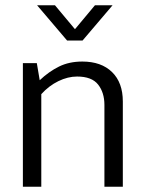

<svg xmlns="http://www.w3.org/2000/svg" viewBox="-20 -710 555 730"><path d="M137 0H67V-470H120L131 -405Q166 -438 204.5 -457Q243 -476 293 -476Q365 -476 406 -436Q447 -396 447 -324V0H377V-311Q377 -358 353 -388.5Q329 -419 273 -419Q238 -419 202 -401.5Q166 -384 137 -352ZM294 -556H235L121 -690H189L265 -599L341 -690H408Z"/></svg>

Font: Ek Mukta Light
Style: Regular
Weight: 300
Designer: Girish Dalvi and Yashodeep Gholap
Foundry: Ek Type
Version: Version 2.538;PS 1.002;hotconv 16.6.51;makeotf.lib2.5.65220;